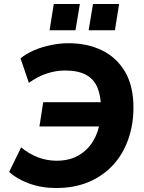

<svg xmlns="http://www.w3.org/2000/svg" viewBox="-20 -933 723 964"><path d="M261 11Q188 11 125.5 -12Q63 -35 26 -70L86 -193Q126 -160 171 -143Q216 -126 264 -126Q328 -126 374 -152.5Q420 -179 447.5 -224.5Q475 -270 483 -329L501 -298H178L197 -420H504L487 -396Q486 -454 468.5 -495Q451 -536 411.5 -557.5Q372 -579 306 -579Q262 -579 216.5 -564.5Q171 -550 125 -517L83 -640Q112 -664 152 -681Q192 -698 237 -707Q282 -716 324 -716Q419 -716 492.5 -680Q566 -644 608 -572.5Q650 -501 650 -393Q650 -309 624.5 -235Q599 -161 549 -106Q499 -51 427 -20Q355 11 261 11ZM425 -781 447 -913H578L557 -781ZM229 -781 250 -913H381L359 -781Z"/></svg>

Font: Nunito Sans 12pt ExtraBold
Style: Italic
Weight: 800
Italic angle: -9°
Designer: Vernon Adams
Foundry: Vernon Adams
Version: Version 3.101;gftools[0.9.27]